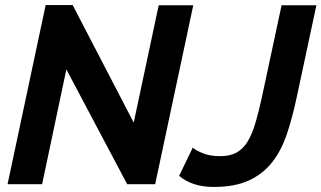

<svg xmlns="http://www.w3.org/2000/svg" viewBox="-20 -730 1274 761"><path d="M827 11Q742 11 690 -33L744 -145Q754 -135 783 -123Q812 -111 853 -111Q892 -111 918 -125.5Q944 -140 962 -170Q980 -200 993 -244.5Q1006 -289 1019 -349L1096 -709H1234L1157 -349Q1140 -268 1118 -201.5Q1096 -135 1059.5 -88Q1023 -41 967 -15Q911 11 827 11ZM161 -710H268L510 -244L609 -709H746L595 0H484L243 -455L147 0H10Z"/></svg>

Font: PTCRaleway
Style: Bold Italic
Weight: 700
Italic angle: -12°
Designer: Matt McInerney, Pablo Impallari, Rodrigo Fuenzalida
Foundry: Matt McInerney, Pablo Impallari, Rodrigo Fuenzalida
Version: Version 3.000g; ttfautohint (v1.5) -l 8 -r 28 -G 28 -x 14 -D